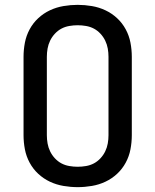

<svg xmlns="http://www.w3.org/2000/svg" viewBox="-20 -763 640 791"><path d="M300 8Q271 8 241.5 3Q212 -2 185.5 -14.5Q159 -27 137.5 -47Q116 -67 102 -93Q88 -119 82.5 -148Q77 -177 77 -206V-529Q77 -558 82.5 -587Q88 -616 102 -642Q116 -668 137.5 -688Q159 -708 185.5 -720.5Q212 -733 241.5 -738Q271 -743 300 -743Q329 -743 358.5 -738Q388 -733 414.5 -720.5Q441 -708 462.5 -688Q484 -668 498 -642Q512 -616 517.5 -587Q523 -558 523 -529V-206Q523 -177 517.5 -148Q512 -119 498 -93Q484 -67 462.5 -47Q441 -27 414.5 -14.5Q388 -2 358.5 3Q329 8 300 8ZM300 -76Q317 -76 334.5 -79Q352 -82 367 -90Q382 -98 394 -111Q406 -124 413.5 -139.5Q421 -155 424 -172Q427 -189 427 -206V-529Q427 -546 424 -563Q421 -580 413.5 -595.5Q406 -611 394 -624Q382 -637 367 -645Q352 -653 334.5 -656Q317 -659 300 -659Q283 -659 265.5 -656Q248 -653 233 -645Q218 -637 206 -624Q194 -611 186.5 -595.5Q179 -580 176 -563Q173 -546 173 -529V-206Q173 -189 176 -172Q179 -155 186.5 -139.5Q194 -124 206 -111Q218 -98 233 -90Q248 -82 265.5 -79Q283 -76 300 -76Z"/></svg>

Font: Iosevka Aile Medium
Style: Regular
Weight: 500
Designer: Belleve Invis
Foundry: Belleve Invis
Version: Version 27.3.5; ttfautohint (v1.8.4)